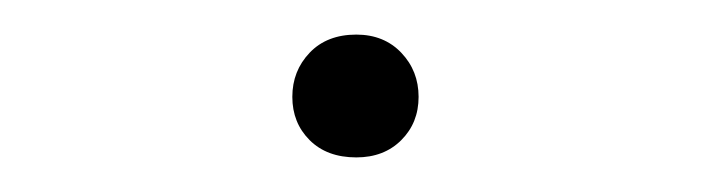

<svg xmlns="http://www.w3.org/2000/svg" viewBox="-20 -411 410 111"><path d="M186 -391Q202 -391 212 -380.5Q222 -370 222 -355Q222 -340 212 -330Q202 -320 186 -320Q169 -320 159 -330Q149 -340 149 -355Q149 -370 159 -380.5Q169 -391 186 -391Z"/></svg>

Font: Freesentation 2 ExtraLight
Style: Regular
Weight: 260
Designer: glyphs from Roboto by Christian Robertson / Hangul glyphs from Noto Sans CJK(Source Han Sans) by Jang Soo-young and Kang
Foundry: PT&
Version: Version 2.001